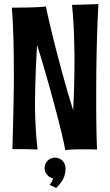

<svg xmlns="http://www.w3.org/2000/svg" viewBox="-20 -737 542 944"><path d="M463.9 -716.8Q461.4 -677.2 459.7 -634.5Q458 -591.8 456.8 -548.8Q455.6 -505.9 454.8 -464.4Q454.1 -422.9 453.6 -386.2Q453.1 -349.6 453.1 -319.3Q453.1 -289.1 453.1 -268.1Q453.1 -240.7 453.1 -207.5Q453.1 -174.3 453.6 -139.2Q454.1 -104 454.8 -68.6Q455.6 -33.2 457 -2Q436 -2.9 418.7 -2.9Q401.4 -2.9 387.2 -2.9Q361.8 -2.9 345.2 -2.4Q328.6 -2 318.8 -1Q307.1 0 300.8 1Q299.3 -9.3 294.7 -31Q290 -52.7 283 -82.5Q275.9 -112.3 266.6 -148.4Q257.3 -184.6 246.8 -223.6Q236.3 -262.7 225.1 -303Q213.9 -343.3 202.9 -381.6Q191.9 -419.9 181.4 -454.3Q170.9 -488.8 162.1 -516.1Q158.2 -453.6 156.2 -400.6Q154.3 -347.7 153.3 -308.1Q151.9 -262.2 151.9 -224.1Q151.9 -191.4 153.3 -154.8Q154.3 -123.5 157 -83.5Q159.7 -43.5 165 -2Q127.4 -3.4 103.3 -3.7Q79.1 -3.9 64.9 -3.9H41Q43.5 -91.3 44.9 -152.3Q46.4 -213.4 47.1 -254.6Q47.9 -295.9 48.1 -320.8Q48.3 -345.7 48.3 -361.1Q48.3 -376.5 48.1 -385.7Q47.9 -395 47.9 -404.8Q47.9 -429.2 47.6 -462.9Q47.4 -496.6 46.4 -535.4Q45.4 -574.2 43.5 -616.2Q41.5 -658.2 38.1 -699.2Q87.9 -699.2 120.1 -700.2Q152.3 -701.2 171.4 -702.1Q193.8 -703.6 206.1 -705.1Q208.5 -689.5 216.1 -656.2Q223.6 -623 234.1 -579.3Q244.6 -535.6 257.8 -484.9Q271 -434.1 284.9 -382.6Q298.8 -331.1 313 -282.5Q327.1 -233.9 339.8 -194.8Q342.3 -236.3 343.5 -279.5Q344.7 -322.8 345.5 -360.4Q346.2 -397.9 346.2 -426Q346.2 -454.1 346.2 -464.8Q345.7 -509.3 344.2 -553.7Q343.8 -572.8 342.8 -593.3Q341.8 -613.8 340.6 -634.5Q339.4 -655.3 337.6 -675.3Q335.9 -695.3 334 -712.9ZM302.2 89.8Q302.2 105.5 299.3 118.4Q296.4 131.3 290.5 142.8Q284.7 154.3 276.1 165Q267.6 175.8 256.3 187L224.1 171.9Q227.1 168.9 230 164.1Q232.4 160.2 235.6 154.3Q238.8 148.4 241.2 140.1Q223.1 136.2 211.2 122.1Q199.2 107.9 199.2 89.8Q199.2 67.9 214.1 53Q229 38.1 251 38.1Q261.7 38.1 271 42.2Q280.3 46.4 287.1 53.2Q293.9 60.1 298.1 69.6Q302.2 79.1 302.2 89.8Z"/></svg>

Font: Rum Raisin
Style: Regular
Weight: 400
Designer: Astigmatic (AOETI)
Foundry: Astigmatic (AOETI)
Version: Version 1.000